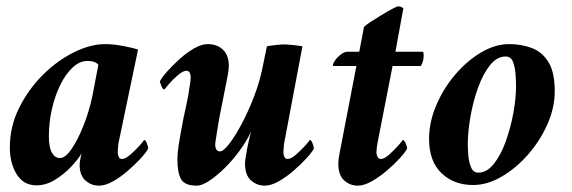

<svg xmlns="http://www.w3.org/2000/svg" viewBox="-20 -577 1801 605"><path d="M311 -438Q337 -438 368.5 -432Q400 -426 415 -421L354 -129Q353 -126 352 -113.5Q351 -101 351 -97Q351 -90 354 -83Q357 -76 364 -76Q375 -76 391 -90Q407 -104 420 -118.5Q433 -133 434 -136Q439 -136 443 -125Q447 -114 447 -109Q441 -97 423.5 -78Q406 -59 383 -39Q360 -19 336 -5.5Q312 8 292 8Q267 8 249 -8.5Q231 -25 231 -57Q231 -60 231.5 -65Q232 -70 233 -75Q234 -81 235 -86Q236 -91 237 -94Q227 -76 204.5 -52Q182 -28 153.5 -10.5Q125 7 95 7Q54 7 32.5 -28Q11 -63 11 -112Q11 -178 40 -236.5Q69 -295 114.5 -340.5Q160 -386 212.5 -412Q265 -438 311 -438ZM256 -385Q231 -385 209 -364.5Q187 -344 170 -309.5Q153 -275 143.5 -233Q134 -191 134 -148Q134 -113 143.5 -96Q153 -79 169 -79Q186 -79 205.5 -107.5Q225 -136 243 -181Q261 -226 271 -274L290 -373Q280 -385 256 -385Z M759 -110Q762 -126 765.5 -140Q769 -154 771 -162Q757 -132 735 -102Q713 -72 687.5 -47Q662 -22 639 -7Q616 8 600 8Q563 8 551 -11.5Q539 -31 539 -76Q539 -92 542.5 -116Q546 -140 550.5 -163.5Q555 -187 557 -199Q563 -229 568 -250.5Q573 -272 577 -302Q578 -305 579.5 -317.5Q581 -330 581 -334Q581 -341 578 -347.5Q575 -354 567 -354Q557 -354 541 -340.5Q525 -327 512.5 -312.5Q500 -298 498 -295Q493 -295 488.5 -306Q484 -317 484 -321Q490 -333 507 -352Q524 -371 546 -391Q568 -411 591.5 -424.5Q615 -438 635 -438Q664 -438 682.5 -420.5Q701 -403 701 -369Q701 -359 697.5 -339Q694 -319 692 -311Q691 -307 687.5 -288.5Q684 -270 679.5 -248Q675 -226 672 -210Q669 -194 669 -194Q668 -188 665.5 -172Q663 -156 660.5 -140.5Q658 -125 658 -120Q658 -113 661.5 -106.5Q665 -100 673 -100Q684 -100 702.5 -124Q721 -148 741.5 -186.5Q762 -225 780 -271.5Q798 -318 807 -363L821 -431Q829 -433 848 -435Q867 -437 875 -437Q883 -437 903.5 -435Q924 -433 933 -431L876 -129Q875 -125 874 -113Q873 -101 873 -97Q873 -90 876 -83Q879 -76 886 -76Q897 -76 913 -90Q929 -104 942 -118.5Q955 -133 956 -136Q961 -136 965 -125Q969 -114 969 -109Q963 -97 945.5 -78Q928 -59 905 -39Q882 -19 858 -5.5Q834 8 814 8Q790 8 771 -8.5Q752 -25 752 -62Q752 -67 754 -80.5Q756 -94 759 -110Z M1112 -414 1127 -492Q1131 -497 1147 -507.5Q1163 -518 1182 -529.5Q1201 -541 1216 -549Q1231 -557 1234 -557Q1243 -557 1251 -551L1226 -414H1311Q1314 -414 1314.5 -410Q1315 -406 1315 -402Q1315 -383 1306 -369H1217L1170 -129Q1169 -125 1167.5 -113Q1166 -101 1166 -97Q1166 -90 1169.5 -83Q1173 -76 1180 -76Q1191 -76 1206.5 -90Q1222 -104 1235 -118.5Q1248 -133 1249 -136Q1254 -136 1258.5 -125Q1263 -114 1263 -109Q1257 -97 1239.5 -78Q1222 -59 1198.5 -39Q1175 -19 1151 -5.5Q1127 8 1107 8Q1083 8 1064.5 -8.5Q1046 -25 1046 -62Q1046 -73 1049.5 -91.5Q1053 -110 1055 -120L1103 -369H1031Q1029 -369 1029 -372Q1029 -377 1036 -387Q1043 -397 1054 -405.5Q1065 -414 1076 -414Z M1584 -438Q1625 -438 1657.5 -425Q1690 -412 1709 -380Q1728 -348 1728 -290Q1728 -237 1704.5 -184.5Q1681 -132 1643 -89Q1605 -46 1560 -20Q1515 6 1471 6Q1410 6 1371 -31.5Q1332 -69 1332 -139Q1332 -192 1354.5 -245Q1377 -298 1414 -341.5Q1451 -385 1495.5 -411.5Q1540 -438 1584 -438ZM1573 -399Q1546 -399 1524 -371.5Q1502 -344 1486.5 -301Q1471 -258 1462.5 -210Q1454 -162 1454 -122Q1454 -111 1455.5 -89.5Q1457 -68 1464 -50.5Q1471 -33 1487 -33Q1514 -33 1536 -60.5Q1558 -88 1573.5 -131Q1589 -174 1597.5 -220.5Q1606 -267 1606 -305Q1606 -321 1604.5 -343Q1603 -365 1596.5 -382Q1590 -399 1573 -399Z"/></svg>

Font: Amiri
Style: Bold Italic
Weight: 700
Italic angle: 10°
Designer: Khaled Hosny
Version: Version 0.113